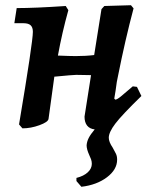

<svg xmlns="http://www.w3.org/2000/svg" viewBox="-20 -484 577 736"><path d="M397 44Q397 60 412 82Q420 96 424.5 105.5Q429 115 429 128Q429 166 390 195.5Q351 225 292 232L273 210V198Q301 191 316.5 176.5Q332 162 332 144Q332 135 329 126.5Q326 118 322 110Q312 88 312 73Q313 59 320 45Q327 31 343 12Q324 10 314 -2.5Q304 -15 304 -37L329 -196L272 -197Q260 -197 188 -190V-188L166 -28Q164 -16 131 -4Q98 8 66 8L53 -7Q106 -323 106 -362Q106 -379 97.5 -387Q89 -395 70 -395H35L44 -453Q114 -453 232 -461L242 -445Q218 -359 202 -271Q250 -269 270 -269Q309 -269 341 -273L369 -449L380 -461L482 -464L492 -452Q460 -332 432 -191Q428 -176 423 -136Q423 -136 418 -106L422 -102Q428 -102 443 -114Q458 -126 489 -153L505 -151L522 -116Q447 -43 422 -10Q397 23 397 44Z"/></svg>

Font: Alegreya
Style: Bold Italic
Weight: 700
Italic angle: -7°
Designer: Juan Pablo del Peral
Foundry: Huerta Tipografica
Version: Version 2.007; ttfautohint (v1.6)